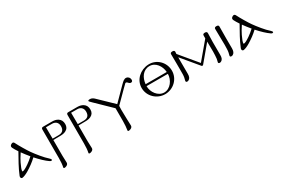

<svg xmlns="http://www.w3.org/2000/svg" viewBox="115 -1928 5124 3482"><g transform="rotate(-30 2677.0 -187.0)"><path d="M676 16C689 16 695 11 695 0C695 -8 686 -21 667 -38C593 -101 486 -236 430 -315C394 -365 297 -527 267 -590C258 -610 246 -620 232 -620C225 -620 216 -618 207 -613C184 -601 173 -586 173 -568C173 -561 175 -554 178 -547C194 -514 217 -476 246 -433C209 -368 172 -303 136 -235C102 -171 69 -104 41 -34C30 -9 41 23 72 20C107 15 156 -6 207 -37C281 -82 360 -138 426 -202C507 -111 580 -42 645 3C658 12 668 16 676 16ZM389 -245C347 -206 306 -173 267 -146C202 -101 157 -78 133 -78C128 -78 125 -81 125 -88C125 -113 143 -163 179 -237C197 -276 228 -329 272 -396C310 -343 349 -293 389 -245Z M1229 -436C1229 -494 1208 -537 1165 -564C1133 -585 1093 -595 1046 -595H856C832 -595 820 -582 820 -557V41C820 115 815 176 804 225C801 239 808 246 823 246C834 246 848 243 863 236C890 224 903 205 902 180L897 36V-293C968 -294 1020 -295 1053 -295C1095 -296 1130 -303 1159 -318C1206 -341 1229 -381 1229 -436ZM1143 -441C1143 -361 1103 -321 1023 -321H898L896 -560H1023C1056 -560 1084 -551 1105 -534C1130 -513 1143 -482 1143 -441Z M1756 -436C1756 -494 1735 -537 1692 -564C1660 -585 1620 -595 1573 -595H1383C1359 -595 1347 -582 1347 -557V41C1347 115 1342 176 1331 225C1328 239 1335 246 1350 246C1361 246 1375 243 1390 236C1417 224 1430 205 1429 180L1424 36V-293C1495 -294 1547 -295 1580 -295C1622 -296 1657 -303 1686 -318C1733 -341 1756 -381 1756 -436ZM1670 -441C1670 -361 1630 -321 1550 -321H1425L1423 -560H1550C1583 -560 1611 -551 1632 -534C1657 -513 1670 -482 1670 -441Z M2674 -530C2674 -568 2650 -603 2607 -610C2587 -613 2567 -607 2546 -593C2533 -584 2513 -567 2488 -542L2226 -277L1927 -565C1900 -591 1872 -604 1841 -604C1814 -604 1801 -598 1801 -587C1801 -580 1819 -560 1855 -526L2162 -228V39C2161 113 2157 175 2148 225C2145 239 2152 246 2167 246C2179 246 2193 243 2208 236C2235 224 2248 205 2247 180L2242 34C2237 -129 2237 -217 2241 -232C2441 -434 2542 -534 2543 -533C2560 -544 2579 -530 2590 -516C2607 -497 2623 -488 2639 -489C2662 -490 2674 -504 2674 -530Z M3389 -308C3389 -483 3248 -625 3072 -617C2902 -609 2755 -481 2755 -308C2755 -135 2900 2 3072 2C3245 2 3389 -135 3389 -308ZM2852 -333C2864 -462 2938 -581 3072 -583C3203 -585 3286 -459 3295 -333ZM3296 -294C3295 -168 3201 -33 3072 -33C2943 -33 2848 -168 2849 -294Z M4294 -571C4294 -594 4279 -606 4250 -606C4219 -606 4204 -595 4205 -572L4204 -511L3913 -165L3610 -529L3613 -571C3614 -594 3599 -606 3569 -606C3538 -606 3523 -595 3524 -572L3526 -369C3528 -260 3525 -193 3526 -154C3525 -103 3516 -64 3506 -32C3502 -12 3505 4 3531 4C3542 4 3552 1 3561 -4C3594 -21 3610 -58 3609 -115L3608 -388L3609 -460L3896 -115C3905 -104 3920 -105 3930 -115L4205 -443L4206 -369C4209 -260 4208 -195 4205 -154C4204 -103 4197 -64 4187 -32C4179 -12 4187 4 4212 4C4223 4 4233 1 4242 -4C4275 -21 4291 -58 4290 -115L4289 -388L4294 -571Z M4535 -568C4536 -591 4521 -603 4491 -603C4460 -603 4445 -592 4446 -569L4449 -369C4452 -259 4452 -191 4449 -150C4448 -99 4440 -62 4430 -30C4428 -25 4427 -20 4427 -16C4427 -1 4436 7 4455 7C4466 7 4476 4 4485 -1C4518 -19 4534 -57 4534 -114C4533 -245 4533 -314 4533 -321C4533 -366 4534 -449 4535 -568Z M5308 16C5321 16 5327 11 5327 0C5327 -8 5318 -21 5299 -38C5225 -101 5118 -236 5062 -315C5026 -365 4929 -527 4899 -590C4890 -610 4878 -620 4864 -620C4857 -620 4848 -618 4839 -613C4816 -601 4805 -586 4805 -568C4805 -561 4807 -554 4810 -547C4826 -514 4849 -476 4878 -433C4841 -368 4804 -303 4768 -235C4734 -171 4701 -104 4673 -34C4662 -9 4673 23 4704 20C4739 15 4788 -6 4839 -37C4913 -82 4992 -138 5058 -202C5139 -111 5212 -42 5277 3C5290 12 5300 16 5308 16ZM5021 -245C4979 -206 4938 -173 4899 -146C4834 -101 4789 -78 4765 -78C4760 -78 4757 -81 4757 -88C4757 -113 4775 -163 4811 -237C4829 -276 4860 -329 4904 -396C4942 -343 4981 -293 5021 -245Z"/></g></svg>

Font: GFS Ignacio
Style: Regular
Weight: 400
Designer: George D. Matthiopoulos
Foundry: George D. Matthiopoulos
Version: Version 1.000